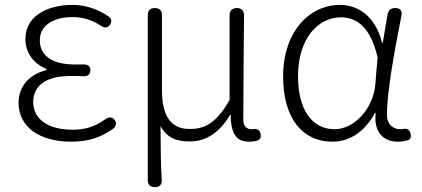

<svg xmlns="http://www.w3.org/2000/svg" viewBox="-20 -567 1726 786"><path d="M141 -512C106 -489 84 -454 84 -407C84 -354 115 -307 170 -285V-280C110 -265 56 -223 56 -145C56 -98 77 -58 114 -30C152 -3 205 13 270 13C339 13 388 -2 442 -39C455 -49 459 -62 450 -75C440 -90 424 -89 410 -78C366 -47 327 -36 277 -36C177 -36 116 -79 116 -149C116 -217 168 -256 270 -256C288 -256 304 -256 322 -255C339 -254 350 -263 350 -280C350 -297 338 -304 321 -303C309 -303 299 -303 287 -303C185 -303 143 -345 143 -402C143 -466 203 -497 276 -497C320 -497 358 -485 394 -461C408 -451 422 -452 431 -467C439 -480 436 -491 424 -500C381 -529 332 -547 276 -547C224 -547 176 -535 141 -512Z M920 -346V-158C861 -54 810 -39 756 -39C676 -39 643 -97 643 -200V-505C643 -524 633 -534 614 -534C595 -534 585 -524 585 -505V-167V170C585 189 595 199 614 199C634 199 643 189 642 169C638 99 638 52 637 -51C666 1 706 12 758 12C821 12 878 -22 922 -97H924C926 -20 946 13 1000 13C1014 13 1025 11 1035 8C1047 3 1049 -6 1047 -18C1044 -34 1033 -42 1017 -38C1015 -38 1013 -38 1010 -38C990 -38 976 -50 976 -78C976 -216 978 -359 979 -504C979 -523 969 -534 950 -534C931 -534 920 -524 920 -505Z M1553 -427 1547 -392H1544C1516 -505 1441 -547 1372 -547C1249 -547 1139 -440 1139 -254C1139 -78 1222 13 1340 13C1412 13 1472 -27 1515 -104H1518C1509 -26 1550 13 1608 13C1625 13 1639 10 1650 7C1662 2 1664 -6 1661 -19C1657 -35 1647 -43 1631 -39C1626 -38 1622 -38 1617 -38C1588 -38 1564 -60 1564 -95C1564 -192 1595 -358 1623 -501C1628 -522 1620 -534 1598 -534C1581 -534 1570 -526 1567 -509L1559 -463ZM1253 -434C1286 -475 1330 -496 1375 -496C1427 -496 1494 -472 1526 -331L1521 -278L1517 -226C1510 -123 1430 -38 1350 -38C1255 -38 1200 -121 1200 -255C1200 -333 1221 -393 1253 -434Z"/></svg>

Font: GenSenRounded2 TW L
Style: Regular
Weight: 300
Version: Version 2.100;PS 2.1;hotconv 16.6.51;makeotf.lib2.5.65220 DE